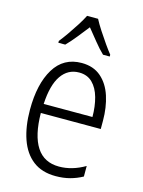

<svg xmlns="http://www.w3.org/2000/svg" viewBox="-117 -834 679 913"><g transform="rotate(15 222.5 -377.5)"><path d="M230 -542Q288 -542 325.5 -509.5Q363 -477 380.5 -422.5Q398 -368 398 -303V-262H103Q104 -152 141 -95Q178 -38 252 -38Q316 -38 379 -75V-23Q350 -7 318 1.5Q286 10 248 10Q180 10 136 -24Q92 -58 70.5 -120Q49 -182 49 -264Q49 -391 95 -466.5Q141 -542 230 -542ZM230 -495Q175 -495 142.5 -448Q110 -401 105 -307H345Q345 -359 333 -402Q321 -445 295.5 -470Q270 -495 230 -495ZM250 -765Q262 -742 280.5 -713.5Q299 -685 318 -658Q337 -631 350 -615V-606H317Q294 -628 270 -658Q246 -688 223 -716Q201 -688 176.5 -657.5Q152 -627 131 -606H97V-615Q113 -635 131.5 -661.5Q150 -688 167.5 -715.5Q185 -743 196 -765Z"/></g></svg>

Font: Noto Sans Gujarati UI Condensed Light
Style: Regular
Weight: 300
Width: 3
Designer: Jelle Bosma - Monotype Design Team, Universal Thirst
Foundry: Monotype Imaging Inc.
Version: Version 2.106; ttfautohint (v1.8.4.7-5d5b)